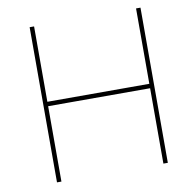

<svg xmlns="http://www.w3.org/2000/svg" viewBox="-79 -786 833 853"><g transform="rotate(-10 337.5 -360.0)"><path d="M610 -350V-370V-700V-710H590V-700V-370H130V-700V-710H110V-700V-370V-350V-20V-10H130V-20V-350H590V-20V-10H610V-20Z"/></g></svg>

Font: Nordica Plus
Style: NordicaClassicUltraLight
Weight: 300
Version: Version 1